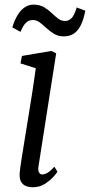

<svg xmlns="http://www.w3.org/2000/svg" viewBox="-20 -780 380 810"><path d="M118.5 10Q101.5 10 88.2 4.2Q75 -1.5 68.2 -14.5Q61.5 -27.5 63 -49.5Q64.5 -68 70.2 -104.8Q76 -141.5 83.8 -189.5Q91.5 -237.5 100.2 -290.5Q109 -343.5 117 -395.5Q125 -447.5 131 -492L66.5 -512.5L72.5 -544L196.5 -565L217 -555L142.5 -79Q139.5 -60.5 144.8 -52.2Q150 -44 157 -44Q168 -44 180.2 -51Q192.5 -58 209.5 -76.5L222.5 -55.5Q218 -48 203.8 -32.5Q189.5 -17 167.8 -3.5Q146 10 118.5 10ZM32 -664.5Q41.5 -696 54.8 -717.2Q68 -738.5 84.8 -749.5Q101.5 -760.5 121 -760.5Q147 -760.5 165 -750Q183 -739.5 197 -726Q211 -712.5 224.5 -702Q238 -691.5 254.5 -691.5Q270.5 -691.5 282.2 -703.8Q294 -716 303.5 -748.5L340 -735Q332.5 -696.5 320.2 -672.5Q308 -648.5 290.5 -637.5Q273 -626.5 249.5 -626.5Q226 -626.5 208.5 -637Q191 -647.5 176.5 -661Q162 -674.5 148.2 -685Q134.5 -695.5 118.5 -695.5Q102 -695.5 90 -684.5Q78 -673.5 66.5 -645.5Z"/></svg>

Font: Merriweather 20pt Light
Style: Italic
Weight: 300
Italic angle: -7.8°
Version: Version 2.101